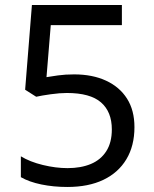

<svg xmlns="http://www.w3.org/2000/svg" viewBox="-20 -734 612 764"><path d="M275 -438Q348 -438 402 -413Q456 -388 485.5 -341.5Q515 -295 515 -228Q515 -154 483 -100.5Q451 -47 391.5 -18.5Q332 10 248 10Q193 10 144.5 0Q96 -10 63 -29V-112Q99 -90 150.5 -77.5Q202 -65 249 -65Q302 -65 341.5 -81.5Q381 -98 403 -132.5Q425 -167 425 -219Q425 -289 382 -326.5Q339 -364 246 -364Q218 -364 182 -359Q146 -354 124 -349L80 -377L107 -714H465V-634H182L165 -427Q182 -430 211 -434Q240 -438 275 -438Z"/></svg>

Font: Noto Sans Myanmar
Style: Regular
Weight: 400
Designer: Monotype Design Team
Foundry: Monotype Imaging Inc.
Version: Version 2.107